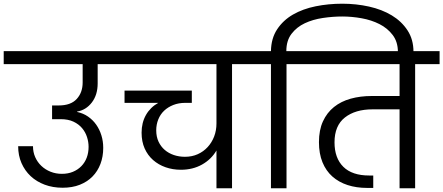

<svg xmlns="http://www.w3.org/2000/svg" viewBox="-47 -1016 2392 1036"><path d="M-27 -740H602V-670H480V-566Q480 -504 448.5 -463Q417 -422 369 -414V-412Q402 -405 428 -387Q454 -369 472 -343.5Q490 -318 500 -286Q510 -254 510 -218Q510 -171 495 -131.5Q480 -92 452 -63.5Q424 -35 383.5 -19Q343 -3 291 -3Q238 -3 194 -19.5Q150 -36 118.5 -65.5Q87 -95 69 -136Q51 -177 51 -227H131Q131 -195 143 -168Q155 -141 176 -121Q197 -101 225.5 -89.5Q254 -78 287 -78Q320 -78 346.5 -89Q373 -100 392 -119.5Q411 -139 421 -165.5Q431 -192 431 -224Q431 -250 422.5 -276.5Q414 -303 396 -324.5Q378 -346 349.5 -359.5Q321 -373 280 -373H234V-447H270Q335 -447 367 -482Q399 -517 399 -571V-670H-27Z M548 -740H1336V-670H1205V0H1121V-204Q1093 -156 1043 -128Q993 -100 929 -100Q885 -100 846.5 -113.5Q808 -127 779 -152.5Q750 -178 733.5 -215Q717 -252 717 -300Q717 -354 740.5 -395.5Q764 -437 807 -461H625V-527H988V-461H953Q917 -461 888 -449.5Q859 -438 838.5 -418.5Q818 -399 807 -371.5Q796 -344 796 -313Q796 -278 808.5 -251.5Q821 -225 842 -207Q863 -189 891 -179.5Q919 -170 951 -170Q989 -170 1020 -184Q1051 -198 1073.5 -222.5Q1096 -247 1108.5 -279.5Q1121 -312 1121 -350V-670H548Z M1499 0H1415V-670H1283V-740H1415Q1416 -809 1448.5 -858Q1481 -907 1534 -937.5Q1587 -968 1656 -982Q1725 -996 1800 -996Q1875 -996 1944.5 -980.5Q2014 -965 2067 -933Q2120 -901 2152 -852Q2184 -803 2184 -737V-720H2100V-736Q2100 -790 2072 -827Q2044 -864 2000.5 -886Q1957 -908 1904 -917.5Q1851 -927 1800 -927Q1749 -927 1695 -919Q1641 -911 1597.5 -890.5Q1554 -870 1526 -833.5Q1498 -797 1498 -740H1630V-670H1499Z M1577 -740H2325V-670H2193V0H2109V-426H1963Q1870 -426 1814 -382Q1758 -338 1758 -248Q1758 -163 1805.5 -116Q1853 -69 1945 -69H1967V-2H1934Q1876 -2 1828.5 -17.5Q1781 -33 1746.5 -63.5Q1712 -94 1693 -140.5Q1674 -187 1674 -249Q1674 -314 1695.5 -361Q1717 -408 1755 -438.5Q1793 -469 1845 -483.5Q1897 -498 1959 -498H2109V-670H1577Z"/></svg>

Font: Poppins
Style: Regular
Weight: 400
Designer: Ninad Kale (Devanagari), Jonny Pinhorn (Latin)
Foundry: Indian Type Foundry
Version: Version 3.002 2017